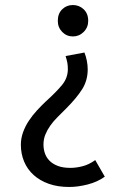

<svg xmlns="http://www.w3.org/2000/svg" viewBox="-20 -494 480 764"><path d="M255 250Q210 250 174.5 237.5Q139 225 114 202.5Q89 180 76 149Q63 118 63 82Q63 57 71.5 33Q80 9 94.5 -13Q109 -35 127 -54.5Q145 -74 163 -91Q204 -128 227 -156Q250 -184 250 -219Q250 -233 248 -244Q246 -255 241 -271L316 -285Q322 -270 325.5 -252.5Q329 -235 329 -218Q329 -174 307 -139Q285 -104 242 -61Q224 -43 208 -27Q192 -11 180 6Q168 23 160.5 41.5Q153 60 153 81Q153 99 158.5 115.5Q164 132 176.5 145Q189 158 209.5 166Q230 174 260 174Q283 174 308.5 167.5Q334 161 359 143L397 209Q368 230 329 240Q290 250 255 250ZM331 -411Q331 -385 313 -367Q295 -349 270 -349Q245 -349 227.5 -367Q210 -385 210 -411Q210 -440 227.5 -457Q245 -474 270 -474Q295 -474 313 -457Q331 -440 331 -411Z"/></svg>

Font: Ek Mukta
Style: Regular
Weight: 400
Designer: Girish Dalvi and Yashodeep Gholap
Foundry: Ek Type
Version: Version 2.538;PS 1.001;hotconv 16.6.51;makeotf.lib2.5.65220;